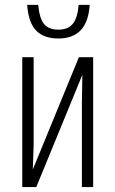

<svg xmlns="http://www.w3.org/2000/svg" viewBox="-20 -763 471 783"><path d="M217.8 -606Q158.7 -606 127 -638.7Q96.2 -670.4 90.8 -743.2H135.7Q141.1 -687.5 159.7 -665Q178.7 -642.1 217.8 -642.1Q258.3 -642.1 277.3 -666.5Q296.4 -690.4 300.8 -743.2H345.7Q337.4 -606 217.8 -606ZM117.2 -529.8V-171.9L113.8 -71.8L301.8 -529.8H359.9V0H314V-342.8L315.9 -458L127.9 0H70.8V-529.8Z"/></svg>

Font: Germano
Style: Regular
Weight: 300
Width: 3
Foundry: Ascender Corporation
Version: Version 1.10; ttfautohint (v1.5)